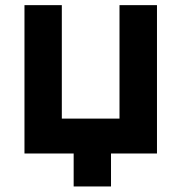

<svg xmlns="http://www.w3.org/2000/svg" viewBox="-20 -582 687 728"><path d="M433.1 -562.5H575.2V0H400.9V125H259.3V0H72.8V-562.5H214.4V-132.3H433.1Z"/></svg>

Font: Manrope3 ExtraBold
Style: Bold
Weight: 800
Width: 4
Designer: Mikhail Sharanda
Foundry: Mikhail Sharanda
Version: Version 3.000;PS 003.000;hotconv 1.0.88;makeotf.lib2.5.64775